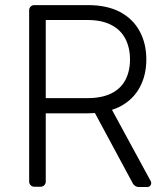

<svg xmlns="http://www.w3.org/2000/svg" viewBox="-20 -748 671 768"><path d="M511.7 -13.5 359.7 -295.8Q346.6 -294.7 332 -294.7H163V-21.7Q163 -13.1 157 -7.1Q150.9 -1.1 142 -1.1H117.2Q108.7 -1.1 102.6 -7.1Q96.6 -13.1 96.6 -21.7V-707Q96.6 -715.6 102.6 -721.6Q108.7 -727.6 117.2 -727.6H331Q408.4 -727.6 460.6 -699.9Q512.8 -671.5 538.7 -622.9Q565.3 -573.9 565.3 -510.3Q565.3 -446.7 538.7 -398.1Q512.4 -349.4 460.6 -322.1Q443.9 -313.6 427.9 -308.6L583.1 -23.1Q584.9 -19.9 584.9 -15.6Q584.9 -9.2 580.4 -4.6Q576 0 569.6 0H534.4Q527.7 0 521.5 -3.7Q515.3 -7.5 511.7 -13.5ZM330.3 -355.5Q386.7 -355.5 425.1 -374.3Q462.7 -392.8 481.5 -427.9Q500 -463.1 500 -510.3Q500 -557.5 481.2 -593.4Q462.4 -629.3 424.7 -648.4Q387.1 -668 329.2 -668H163V-355.5Z"/></svg>

Font: DeltaSans Light
Style: Regular
Weight: 300
Designer: Rasmus Andersson
Foundry: rsms
Version: Version 3.012